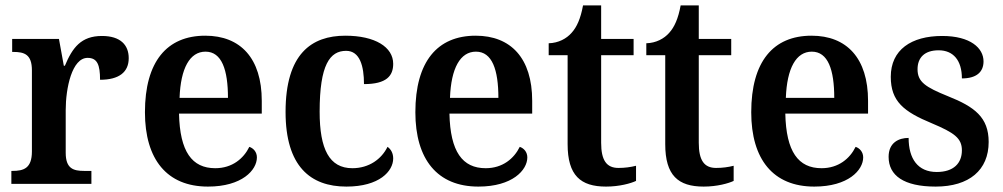

<svg xmlns="http://www.w3.org/2000/svg" viewBox="-20 -680 3709 710"><path d="M22 0H318V-48H291C252 -48 223 -56 223 -115V-273C223 -354 246 -466 304 -466C340 -466 350 -440 350 -385C420 -385 456 -413 456 -465C456 -514 425 -547 357 -547C280 -547 248 -504 220 -437H216L198 -536H25V-488H29C70 -488 98 -479 98 -420V-120C98 -57 67 -48 26 -48H22Z M749 10C875 10 930 -51 930 -98C930 -118 917 -132 902 -137C881 -94 839 -58 776 -58C690 -58 645 -119 642 -260H948V-307C948 -465 869 -548 739 -548C597 -548 516 -452 516 -265C516 -91 597 10 749 10ZM823 -318H644C648 -428 682 -489 740 -489C800 -489 823 -422 823 -318Z M1261 10C1383 10 1434 -47 1434 -94C1434 -113 1426 -128 1413 -137C1391 -92 1345 -58 1283 -58C1198 -58 1162 -128 1162 -267C1162 -441 1200 -492 1260 -492C1311 -492 1326 -435 1326 -369C1410 -369 1434 -400 1434 -444C1434 -506 1367 -548 1257 -548C1132 -548 1036 -481 1036 -266C1036 -65 1128 10 1261 10Z M1749 10C1875 10 1930 -51 1930 -98C1930 -118 1917 -132 1902 -137C1881 -94 1839 -58 1776 -58C1690 -58 1645 -119 1642 -260H1948V-307C1948 -465 1869 -548 1739 -548C1597 -548 1516 -452 1516 -265C1516 -91 1597 10 1749 10ZM1823 -318H1644C1648 -428 1682 -489 1740 -489C1800 -489 1823 -422 1823 -318Z M2221 10C2271 10 2313 -2 2332 -11V-67C2312 -62 2291 -59 2267 -59C2223 -59 2203 -87 2203 -152V-476H2323V-536H2203V-660H2136C2127 -611 2113 -580 2094 -559C2075 -537 2045 -521 2009 -520V-476H2079V-147C2079 -31 2127 10 2221 10Z M2582 10C2632 10 2674 -2 2693 -11V-67C2673 -62 2652 -59 2628 -59C2584 -59 2564 -87 2564 -152V-476H2684V-536H2564V-660H2497C2488 -611 2474 -580 2455 -559C2436 -537 2406 -521 2370 -520V-476H2440V-147C2440 -31 2488 10 2582 10Z M2991 10C3117 10 3172 -51 3172 -98C3172 -118 3159 -132 3144 -137C3123 -94 3081 -58 3018 -58C2932 -58 2887 -119 2884 -260H3190V-307C3190 -465 3111 -548 2981 -548C2839 -548 2758 -452 2758 -265C2758 -91 2839 10 2991 10ZM3065 -318H2886C2890 -428 2924 -489 2982 -489C3042 -489 3065 -422 3065 -318Z M3440 10C3564 10 3636 -51 3636 -155C3636 -246 3584 -285 3486 -324C3402 -358 3373 -377 3373 -424C3373 -467 3399 -494 3451 -494C3505 -494 3537 -457 3537 -390C3590 -390 3617 -413 3617 -453C3617 -502 3569 -547 3464 -547C3350 -547 3274 -496 3274 -396C3274 -305 3322 -267 3426 -224C3509 -189 3537 -169 3537 -124C3537 -77 3507 -44 3444 -44C3374 -44 3340 -93 3340 -170C3304 -170 3266 -153 3266 -100C3266 -31 3322 10 3440 10Z"/></svg>

Font: Noto Serif Devanagari SemiCondensed SemiBold
Style: Regular
Weight: 600
Width: 4
Designer: Universal Thirst, Indian Type Foundry and the Monotype Design Team
Foundry: Monotype Imaging Inc.
Version: Version 2.004